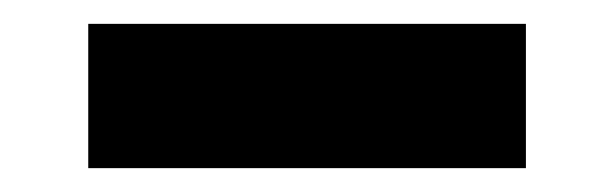

<svg xmlns="http://www.w3.org/2000/svg" viewBox="-20 -20 515 161"><path d="M54 121V0H421V121Z"/></svg>

Font: Raleway Thin
Style: Bold
Weight: 700
Version: Version 4.026